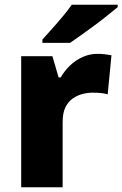

<svg xmlns="http://www.w3.org/2000/svg" viewBox="-20 -786 514 806"><path d="M389 -560Q405 -560 422 -558Q439 -556 448 -554L432 -390Q422 -393 407 -395Q392 -397 368 -397Q348 -397 326.5 -391.5Q305 -386 286 -373Q267 -360 255 -336.5Q243 -313 243 -274V0H69V-550H200L226 -461H235Q250 -488 274 -511Q298 -534 327.5 -547Q357 -560 389 -560ZM474 -756Q457 -742 431.5 -721.5Q406 -701 377 -679.5Q348 -658 320.5 -638.5Q293 -619 274 -606H158V-620Q175 -639 198 -664.5Q221 -690 243.5 -717Q266 -744 281 -766H474Z"/></svg>

Font: Noto Sans Oriya ExtraBold
Style: Regular
Weight: 800
Version: Version 2.003